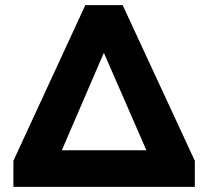

<svg xmlns="http://www.w3.org/2000/svg" viewBox="-20 -725 808 745"><path d="M32 0V-101L311 -705H456L736 -101V0ZM382 -518 220 -142H548L384 -518Z"/></svg>

Font: Mulish Black
Style: Regular
Weight: 900
Designer: Vernon Adams
Foundry: Vernon Adams
Version: Version 3.603; ttfautohint (v1.8.3)